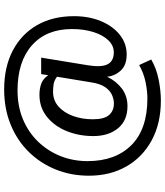

<svg xmlns="http://www.w3.org/2000/svg" viewBox="45 -758 801 932"><g transform="rotate(-90 446.0 -292.5)"><path d="M631.8 -493.7 594.7 -267.1Q584 -202.1 599.4 -171.6Q614.7 -141.1 657.7 -141.1Q690.4 -141.1 715.8 -167.5Q741.2 -193.8 755.9 -240Q770.5 -286.1 770.5 -344.2Q770.5 -468.3 691.7 -538.3Q612.8 -608.4 472.7 -608.4Q395 -608.4 331.8 -581.8Q268.6 -555.2 223.4 -508.1Q178.2 -460.9 153.8 -399.7Q129.4 -338.4 129.4 -268.6Q129.4 -133.3 207 -55.7Q284.7 22 434.1 22Q468.8 22 512.5 13.2Q556.2 4.4 595.7 -18.1L622.6 40.5Q581.1 65.4 526.1 76.4Q471.2 87.4 423.8 87.4Q312 87.4 230 42.7Q147.9 -2 103.3 -80.6Q58.6 -159.2 58.6 -261.7Q58.6 -347.7 88.4 -422.1Q118.2 -496.6 173.6 -553.2Q229 -609.9 306.2 -641.6Q383.3 -673.3 477.5 -673.3Q585.9 -673.3 665.8 -631.6Q745.6 -589.8 789.3 -513.9Q833 -438 833 -334.5Q833 -261.2 808.8 -203.4Q784.7 -145.5 742.7 -112.1Q700.7 -78.6 647.5 -78.6Q594.7 -78.6 568.6 -107.7Q542.5 -136.7 539.1 -173.8Q517.6 -128.9 481.4 -101.8Q445.3 -74.7 396 -74.7Q326.7 -74.7 288.8 -120.6Q251 -166.5 251 -240.7Q251 -310.1 274.9 -369.4Q298.8 -428.7 344 -465.3Q389.2 -502 451.7 -502Q481.4 -502 505.4 -493.2Q529.3 -484.4 546.4 -459.5L551.8 -493.7ZM332.5 -242.7Q332.5 -188 353 -164.3Q373.5 -140.6 409.2 -140.6Q429.2 -140.6 450.2 -149.7Q471.2 -158.7 487.8 -182.1Q504.4 -205.6 511.2 -247.6L539.1 -417Q520 -430.7 502 -433.3Q483.9 -436 466.8 -436Q424.3 -436 394.3 -409.4Q364.3 -382.8 348.4 -338.9Q332.5 -294.9 332.5 -242.7Z"/></g></svg>

Font: Metrophobic
Style: Regular
Weight: 400
Designer: Vernon Adams
Foundry: Vernon Adams
Version: Version 3.200; ttfautohint (v1.8.4.7-5d5b);gftools[0.9.23]